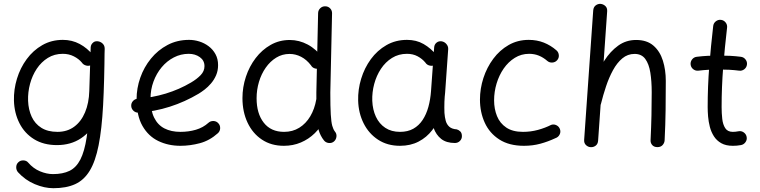

<svg xmlns="http://www.w3.org/2000/svg" viewBox="-20 -734 3979 1005"><path d="M280.9 -43.8Q230.3 -43.8 196.6 -64.9Q162.8 -86.1 145.8 -123Q128.8 -159.9 127 -206.4Q125.5 -251.3 137.2 -295Q148.9 -338.7 172.5 -374.2Q196.2 -409.7 230.6 -431Q265 -452.3 308.8 -452.3Q340.6 -452.3 366.6 -439Q392.5 -425.8 408.3 -406.7Q416.4 -394.3 431.9 -390.7Q447.3 -387.1 459.7 -395Q472.1 -402.9 474.3 -418.1Q476.6 -433.3 467.2 -445.3Q437 -482.5 397 -503.9Q357.1 -525.3 308.9 -525.3Q249.4 -525.3 201.4 -497.8Q153.4 -470.3 119.8 -424.5Q86.1 -378.7 68.8 -322.1Q51.5 -265.6 53 -207.3Q54.9 -142.1 81.8 -89.1Q108.6 -36.1 158.4 -5.3Q208.3 25.5 278.2 25.5Q350.6 25.5 404.1 -10.2Q457.5 -45.9 488 -108Q518.5 -170.1 521.1 -248.4L528 -476.6Q529.1 -491.4 518.6 -503.5Q508.2 -515.6 493.3 -517.8Q478.3 -519.9 467 -510.7Q455.7 -501.4 454.7 -486.3L447.4 -258.4Q445.6 -194.3 425.1 -145.9Q404.7 -97.4 368.1 -70.6Q331.6 -43.8 280.9 -43.8ZM487.4 -518.1Q473.6 -518.7 464.2 -508Q454.8 -497.3 454.8 -480.8Q453.9 -318.7 449.5 -204.3Q445.1 -90 433.7 -15.4Q422.3 59.1 400.5 101.3Q378.7 143.4 343.8 160.3Q308.8 177.3 257.2 177.3Q224.5 177.3 189.4 162.7Q154.3 148.1 127.6 117.1Q118.7 106.2 102.6 105.6Q86.5 104.9 75.5 115.8Q65 125.8 64.9 141.3Q64.8 156.9 74.6 167.9Q111.8 208.7 162.1 229.9Q212.3 251.1 259.3 251.1Q326.7 251.1 373.2 230Q419.7 208.9 449.6 159.7Q479.6 110.5 496.2 26.4Q512.9 -57.7 519.7 -183.1Q526.4 -308.5 527.6 -482.3Q527.6 -496.6 515.8 -507.2Q504 -517.8 487.4 -518.1Z M967.9 -452.3Q1001.6 -452.3 1026 -434.9Q1050.3 -417.5 1050.3 -387.8Q1050.3 -361.4 1030.2 -340.6Q1010.1 -319.8 980 -302.1Q918.6 -265.7 847.4 -244.1Q776.2 -222.6 700.9 -217.4Q685.9 -216.2 675.9 -205Q665.8 -193.8 666.9 -178.4Q668.1 -163.5 679.5 -153.4Q690.9 -143.4 705.9 -144.4Q789.7 -150.1 868.9 -175.5Q948.1 -200.8 1020.1 -243.7Q1033.8 -252 1051.1 -265.2Q1068.3 -278.4 1084.5 -297.2Q1100.6 -316 1111.1 -339.9Q1121.5 -363.8 1121.5 -393.1Q1121.5 -425.8 1107.9 -450.5Q1094.4 -475.2 1072.2 -491.9Q1049.9 -508.7 1023.2 -517Q996.5 -525.3 969.7 -525.3Q907.5 -525.3 857 -498.6Q806.4 -471.9 770.1 -427.2Q733.7 -382.6 714.3 -327.3Q694.9 -272.1 694.9 -214.8Q694.9 -129 725.6 -75.1Q756.3 -21.2 808.5 4Q860.7 29.2 924.3 29.2Q975.1 29.2 1026.4 15.5Q1077.6 1.8 1120.4 -36.7Q1131.7 -46.9 1132.4 -62.3Q1133.1 -77.6 1122.9 -88.7Q1113.1 -99.9 1097.7 -100.6Q1082.2 -101.3 1071 -91.2Q1043.5 -66.2 1005.7 -55Q968 -43.8 924.3 -43.8Q876 -43.8 840.8 -61.8Q805.7 -79.7 786.8 -118.3Q767.9 -156.9 767.9 -218.5Q767.9 -265.1 783.4 -307Q798.8 -349 826.1 -381.8Q853.4 -414.6 889.9 -433.4Q926.3 -452.3 967.9 -452.3Z M1682.4 -701Q1667.4 -701.4 1656.5 -691.1Q1645.5 -680.7 1645.1 -665.3L1635.9 -249.9Q1635.3 -178.5 1637.2 -131.7Q1639.1 -85 1647.8 -53.9Q1656.6 -22.9 1676 1.3Q1685.5 12.9 1701 14.5Q1716.5 16.1 1727.9 6.7Q1739.3 -3.1 1741.1 -18.5Q1743 -33.9 1733.2 -45.3Q1724.4 -56.6 1719.1 -75.7Q1713.8 -94.8 1711.4 -135Q1709 -175.3 1709 -249.1L1718.1 -663.8Q1718.5 -679.3 1708.2 -690.1Q1697.8 -700.9 1682.4 -701ZM1496.6 -524.7Q1442 -524.7 1396.7 -499Q1351.3 -473.3 1318.2 -429.9Q1285.1 -386.5 1267.1 -332.2Q1249.1 -277.9 1249.1 -220.6Q1249.1 -148.7 1275.8 -92.1Q1302.4 -35.5 1351.1 -3.2Q1399.7 29.2 1466 29.2Q1513.9 29.2 1554.8 11.8Q1595.8 -5.5 1627.6 -36.7Q1659.4 -68 1680.2 -109.9Q1700.9 -151.9 1708 -200.9Q1709.4 -216.6 1701 -228.6Q1692.7 -240.6 1677.7 -243Q1662.8 -245.5 1649.6 -236.8Q1636.4 -228.1 1635.4 -213.1Q1626.8 -163.6 1604.1 -125.3Q1581.4 -87 1546.6 -65.4Q1511.8 -43.8 1466.9 -43.8Q1398.1 -43.8 1360.6 -91.8Q1323.1 -139.8 1323.1 -219.5Q1323.1 -263.8 1335.5 -305.3Q1347.9 -346.9 1371 -379.8Q1394 -412.7 1425.7 -432.2Q1457.4 -451.7 1495.7 -451.7Q1527.3 -451.7 1556.2 -436.7Q1585.1 -421.7 1607.7 -392.2Q1614.9 -379.1 1629.9 -375.3Q1645 -371.5 1657.8 -378.8Q1670.7 -386.2 1675.1 -401.4Q1679.4 -416.6 1671.1 -429.1Q1635.7 -476.7 1590.9 -500.7Q1546.1 -524.7 1496.6 -524.7Z M2273.3 -272.8Q2258.4 -275 2247 -265.4Q2235.7 -255.9 2234.7 -241.3Q2233.7 -226.4 2233.2 -209Q2232.6 -191.6 2232.9 -174.4Q2233.3 -157.3 2233.9 -143.1Q2237 -100 2249.7 -64.2Q2262.4 -28.4 2289.3 -6.9Q2316.3 14.5 2361.1 14.5Q2376.6 14.5 2387.4 3.8Q2398.1 -7 2397.8 -22Q2397.5 -38.1 2389.2 -46.1Q2380.9 -54.1 2371 -56.8Q2345.5 -58.5 2332 -70.5Q2318.5 -82.5 2313.2 -101.5Q2308 -120.5 2306.4 -143.2Q2305.9 -155.9 2305.8 -170.8Q2305.6 -185.7 2306.3 -201.5Q2307.1 -217.3 2308 -231.3Q2309.1 -248 2298.8 -259.4Q2288.5 -270.7 2273.3 -272.8ZM2074 -43.8Q2028.6 -43.8 1996.7 -64.9Q1964.8 -86.1 1947.6 -123Q1930.5 -160 1928.6 -206.4Q1927.1 -251 1938.8 -294.6Q1950.4 -338.1 1974 -373.7Q1997.6 -409.4 2032 -430.8Q2066.4 -452.3 2110.4 -452.3Q2141.7 -452.3 2165.9 -439.3Q2190.1 -426.3 2206.3 -406.7Q2214.5 -393.7 2230.1 -390.5Q2245.7 -387.3 2257.7 -395Q2269.7 -402.7 2272 -417.8Q2274.2 -432.9 2264.9 -445.3Q2235.2 -481.8 2197.3 -503.5Q2159.4 -525.3 2110.5 -525.3Q2050.7 -525.3 2002.7 -497.7Q1954.7 -470.2 1921.1 -424.2Q1887.6 -378.2 1870.4 -321.7Q1853.1 -265.2 1854.7 -207.3Q1856.5 -142.1 1883.5 -88.2Q1910.6 -34.3 1959.2 -2.6Q2007.8 29.2 2073.7 29.2Q2128.7 29.2 2171.1 7.1Q2213.6 -14.9 2243 -53.6Q2272.4 -92.2 2289.2 -142.4Q2306 -192.5 2309.9 -248.4L2326 -476.6Q2327 -491.2 2316.7 -503.4Q2306.4 -515.6 2291.3 -517.8Q2276.3 -519.9 2265 -510.7Q2253.7 -501.4 2252.6 -486.3L2236.2 -258.4Q2233 -213.4 2222.3 -174.4Q2211.5 -135.3 2192.1 -106Q2172.7 -76.7 2143.5 -60.2Q2114.4 -43.8 2074 -43.8Z M2896.4 -419Q2906.4 -430.2 2905.1 -445.6Q2903.7 -461 2892.5 -470.6Q2862.7 -496.6 2826.5 -511Q2790.2 -525.3 2747.7 -525.3Q2689.6 -525.3 2642.6 -498.4Q2595.5 -471.4 2562 -426.3Q2528.4 -381.2 2510.3 -325.6Q2492.3 -270 2492.3 -212.6Q2492.3 -146.7 2517.4 -91.7Q2542.5 -36.7 2593.8 -3.8Q2645.1 29.2 2722.7 29.2Q2768.4 29.2 2808.3 18.3Q2848.3 7.5 2887.8 -11Q2902.1 -15.9 2909 -29.3Q2916 -42.7 2911.3 -57Q2906.6 -71.3 2893 -78.3Q2879.4 -85.3 2865.1 -80.4Q2833.1 -64.2 2795.6 -54Q2758 -43.8 2717.4 -43.8Q2663.5 -43.8 2630.1 -66.3Q2596.7 -88.7 2581.5 -126.3Q2566.3 -163.8 2566.3 -208.7Q2566.3 -253.5 2579.3 -296.8Q2592.3 -340.1 2616.5 -375.2Q2640.8 -410.2 2674.6 -431.2Q2708.3 -452.3 2749.5 -452.3Q2777.5 -452.3 2800.8 -442.7Q2824.1 -433.2 2844.8 -415.1Q2856 -405.5 2871.4 -406.6Q2886.8 -407.8 2896.4 -419Z M3058.3 -212.2Q3054.6 -197.1 3060.7 -184Q3066.8 -170.8 3080.7 -167.1Q3096.7 -163 3109.9 -170.2Q3123.1 -177.5 3125.8 -191Q3136.9 -236.1 3152.3 -282.1Q3167.6 -328.1 3188.6 -366.5Q3209.5 -405 3237.4 -428.4Q3265.3 -451.8 3301.7 -451.8Q3338.4 -451.8 3357.6 -425.5Q3376.9 -399.2 3384.1 -353.9Q3391.3 -308.7 3391.3 -251.4Q3391.3 -190.9 3390 -130.3Q3388.7 -69.8 3385.3 0.1Q3384.6 14.6 3394.1 25.4Q3403.6 36.1 3421.4 36.1Q3438.6 36.1 3448.4 25.2Q3458.1 14.3 3458.9 0.5Q3463 -81.4 3464 -157.9Q3465 -234.3 3465 -310.5Q3465 -367.7 3449.8 -416.6Q3434.5 -465.5 3400.4 -495.1Q3366.3 -524.8 3309.8 -524.8Q3256.8 -524.8 3215.7 -495Q3174.6 -465.2 3144.1 -417.8Q3113.5 -370.4 3092.3 -315.9Q3071.2 -261.3 3058.3 -212.2ZM3071.2 36.3Q3085.5 37.4 3097.4 28.9Q3109.3 20.4 3110.7 2.5L3158.1 -674.3Q3159.5 -692.3 3148.8 -702.3Q3138.1 -712.3 3124.3 -713.6Q3110.4 -714.8 3098.4 -706Q3086.5 -697.1 3085.1 -679.3L3037.7 -2.5Q3036.3 14.8 3046.9 25.1Q3057.5 35.4 3071.2 36.3Z M3889.8 -395.8Q3891.8 -410.7 3882.4 -422.7Q3873.1 -434.8 3858.2 -436.7Q3830.2 -440.3 3801.4 -441.8Q3772.5 -443.2 3742.7 -443.2Q3713.8 -443.2 3684.7 -441.8Q3655.6 -440.3 3626.9 -436.7Q3611.9 -434.9 3602.6 -422.9Q3593.3 -410.9 3595 -395.9Q3596.8 -381 3608.8 -371.6Q3620.8 -362.3 3635.8 -364.1Q3662 -367.3 3689.1 -368.8Q3716.1 -370.2 3742.7 -370.2Q3770.9 -370.2 3797.5 -368.8Q3824.1 -367.3 3848.9 -364.1Q3863.8 -362.1 3875.9 -371.5Q3887.9 -380.8 3889.8 -395.8ZM3753.8 -630.1Q3738.8 -631.8 3726.9 -622.4Q3715 -613 3713.2 -598Q3701 -493.3 3692.6 -387.7Q3684.2 -282 3684.2 -173.3Q3684.2 -151.1 3686.4 -124Q3688.7 -97 3695.6 -70Q3702.6 -43 3716.9 -20.6Q3731.2 1.8 3755.3 15.5Q3779.4 29.2 3815.9 29.2Q3825.7 29.2 3836.5 28.4Q3847.3 27.5 3858.8 25.4Q3873.6 22.4 3882.4 9.8Q3891.2 -2.7 3888.2 -17.5Q3885.5 -32.1 3873 -41Q3860.4 -49.9 3845.6 -46.9Q3829.7 -43.8 3815.9 -43.8Q3788.6 -43.8 3776.2 -63.1Q3763.7 -82.3 3760.5 -112.1Q3757.2 -141.9 3757.2 -173.3Q3757.2 -278.7 3765.4 -382Q3773.6 -485.4 3785.8 -589.5Q3787.6 -604.4 3778.2 -616.4Q3768.7 -628.3 3753.8 -630.1Z"/></svg>

Font: Mikhak VF
Style: Regular
Weight: 100
Designer: Amin Abedi
Version: Version 3.001